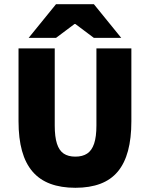

<svg xmlns="http://www.w3.org/2000/svg" viewBox="-20 -880 712 912"><path d="M338 12Q270 12 219 -7Q168 -26 134.5 -65Q101 -104 84.5 -163.5Q68 -223 68 -304V-650H240V-284Q240 -230 250.5 -197.5Q261 -165 282.5 -150.5Q304 -136 338 -136Q372 -136 394 -150.5Q416 -165 427 -197.5Q438 -230 438 -284V-650H604V-304Q604 -223 588 -163.5Q572 -104 539.5 -65Q507 -26 456.5 -7Q406 12 338 12ZM116 -700 246 -860H426L556 -700H426L338 -766H334L246 -700Z"/></svg>

Font: Mada Black
Style: Regular
Weight: 900
Designer: Khaled Hosny
Version: Version 1.5